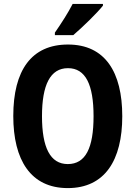

<svg xmlns="http://www.w3.org/2000/svg" viewBox="-20 -953 694 983"><path d="M507 -924V-933H352C329 -888 295 -835 261 -786V-773H355C403 -814 477 -886 507 -924ZM606 -358C606 -584 518 -725 328 -725C141 -725 48 -593 48 -359C48 -134 137 10 327 10C517 10 606 -133 606 -358ZM195 -358C195 -518 237 -604 328 -604C418 -604 459 -520 459 -358C459 -195 418 -113 327 -113C237 -113 195 -198 195 -358Z"/></svg>

Font: Noto Sans Myanmar Condensed
Style: Bold
Weight: 700
Width: 3
Designer: Monotype Design Team
Foundry: Monotype Imaging Inc.
Version: Version 2.107